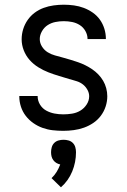

<svg xmlns="http://www.w3.org/2000/svg" viewBox="-20 -548 540 816"><path d="M249 8Q226 8 204 5.5Q182 3 161 -4.5Q140 -12 121.5 -25Q103 -38 89.5 -55.5Q76 -73 69 -94.5Q62 -116 62 -138Q62 -139 62 -139Q62 -139 62 -140H140Q140 -140 140 -139.5Q140 -139 140 -139Q140 -120 150 -103.5Q160 -87 176.5 -78Q193 -69 211.5 -65.5Q230 -62 249 -62Q267 -62 286 -65Q305 -68 321 -77.5Q337 -87 348 -103.5Q359 -120 359 -139Q359 -153 351.5 -166.5Q344 -180 332.5 -189Q321 -198 307 -202.5Q293 -207 279 -211H278Q255 -218 231.5 -225Q208 -232 186 -240.5Q164 -249 143 -262Q122 -275 106 -293Q90 -311 81 -334Q72 -357 72 -381Q72 -403 78.5 -424Q85 -445 97.5 -463Q110 -481 127.5 -494Q145 -507 165.5 -514.5Q186 -522 208 -525Q230 -528 251 -528Q273 -528 294.5 -525Q316 -522 336 -514.5Q356 -507 374 -494.5Q392 -482 404.5 -464.5Q417 -447 423.5 -426Q430 -405 430 -383Q430 -383 430 -382.5Q430 -382 430 -382H352Q352 -382 352 -382.5Q352 -383 352 -383Q352 -400 343 -416Q334 -432 319 -441.5Q304 -451 286.5 -454.5Q269 -458 251 -458Q233 -458 215.5 -454.5Q198 -451 183 -441.5Q168 -432 158.5 -415.5Q149 -399 149 -382Q149 -365 158.5 -350Q168 -335 182.5 -326Q197 -317 213.5 -312.5Q230 -308 246.5 -303.5Q263 -299 279.5 -294Q296 -289 312 -283.5Q328 -278 343 -270.5Q358 -263 372 -253.5Q386 -244 398 -231.5Q410 -219 418.5 -204.5Q427 -190 431.5 -173Q436 -156 436 -139Q436 -117 429 -95.5Q422 -74 408.5 -56Q395 -38 376.5 -25.5Q358 -13 337 -5.5Q316 2 293.5 5Q271 8 249 8ZM239 248 199 209Q212 197 221 182Q230 167 236 151Q227 149 219.5 144.5Q212 140 206.5 132.5Q201 125 199 116.5Q197 108 197 99Q197 88 200 77.5Q203 67 210.5 59.5Q218 52 228.5 49Q239 46 250 46Q261 46 271.5 49Q282 52 289.5 59.5Q297 67 300 77.5Q303 88 303 99Q303 120 299 140.5Q295 161 287 180.5Q279 200 267 217Q255 234 239 248Z"/></svg>

Font: Zed Sans
Style: Regular
Weight: 400
Designer: Belleve Invis
Foundry: Belleve Invis
Version: Version 1.0.0; ttfautohint (v1.8.4)